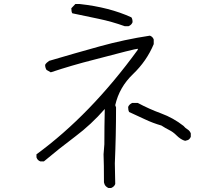

<svg xmlns="http://www.w3.org/2000/svg" viewBox="-20 -815 1040 953"><path d="M618 -685H599Q535 -708 470 -721.5Q405 -735 339 -749Q334 -756 334 -774L354 -795H376Q523 -779 632 -729Q638 -721 638 -705Q633 -691 618 -685ZM899 -116Q878 -121 854 -145Q839 -160 820 -169.5Q801 -179 781 -192Q739 -204 700 -222.5Q661 -241 621 -259Q616 -268 616 -284Q621 -297 636 -304H664Q720 -274 780 -252Q840 -230 891 -190Q899 -180 910.5 -173Q922 -166 927 -153V-136Q925 -131 920 -125Q915 -119 899 -116ZM532 118H518Q511 115 505.5 109.5Q500 104 498.5 98.5Q497 93 496 90Q496 -3 494 -49L498 -99Q498 -187 500 -274Q433 -197 353.5 -137.5Q274 -78 198 -14H180Q166 -19 161 -34V-49Q429 -245 664 -568V-573Q651 -573 444 -518Q337 -491 232 -456L211 -468Q204 -479 204 -493Q206 -498 212.5 -504Q219 -510 224 -513Q349 -550 473.5 -584.5Q598 -619 724 -638Q738 -633 743 -619V-596Q708 -512 640 -447Q572 -382 552 -293L556 -282Q556 -143 550 -4L552 98Q548 111 532 118Z"/></svg>

Font: Yozai
Style: Regular
Weight: 400
Designer: LXGW / Y.OzVox
Foundry: LXGW / Y.OzVox
Version: Version 0.861;October 22, 2024